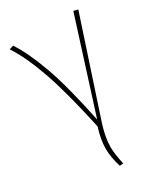

<svg xmlns="http://www.w3.org/2000/svg" viewBox="-181 -603 761 878"><g transform="rotate(-30 200.0 -164.0)"><path d="M201 -39 355 -524 378 -518 212 -15Q191 51 191 101Q191 139 204 194L185 196Q168 140 168 97Q168 49 187 -11Q142 -219 100.5 -335.5Q59 -452 15 -517L37 -524Q79 -461 119.5 -349.5Q160 -238 201 -39Z"/></g></svg>

Font: Fira Sans Condensed Thin
Style: Regular
Weight: 250
Width: 3
Designer: Carrois Corporate & Edenspiekermann AG
Foundry: Carrois Corporate GbR & Edenspiekermann AG
Version: Version 4.203